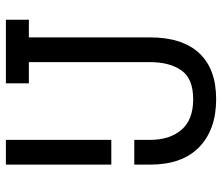

<svg xmlns="http://www.w3.org/2000/svg" viewBox="-71 -669 754 652"><g transform="rotate(-90 306.0 -343.0)"><path d="M73 -700H157V-342H73ZM505 -210Q505 -101 451.5 -43.5Q398 14 295 14Q192 14 132.5 -43.5Q73 -101 73 -210V-264H157V-210Q157 -144 191 -104Q225 -64 295 -64Q365 -64 393 -104Q421 -144 421 -210V-622H349V-700H565V-622H505Z"/></g></svg>

Font: Space Mono
Style: Regular
Weight: 400
Monospace: yes
Designer: Colophon Foundry / Benjamin Critton
Foundry: Colophon Foundry
Version: Version 1.000;PS 1.003;hotconv 1.0.81;makeotf.lib2.5.63406